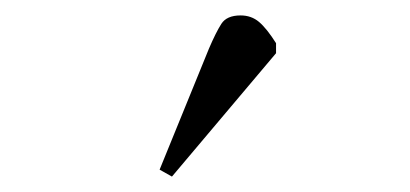

<svg xmlns="http://www.w3.org/2000/svg" viewBox="-20 -801 532 249"><path d="M203 -572 187 -581 251 -738Q260 -759 267 -770Q274 -781 292 -781Q306 -781 316 -772.5Q326 -764 338 -745V-732Z"/></svg>

Font: Literata 18pt ExtraLight
Style: Regular
Weight: 250
Designer: Latin by Veronika Burian and Jose Scaglione. Greek by Irene Vlachou. Cyrillic by Vera Evstafieva.
Foundry: TypeTogether
Version: Version 3.103;gftools[0.9.29]